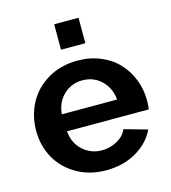

<svg xmlns="http://www.w3.org/2000/svg" viewBox="-110 -819 819 919"><g transform="rotate(-15 299.5 -360.0)"><path d="M243.2 -604V-730H363.8V-604ZM304.2 9.8Q222.2 9.8 158.2 -27.3Q94.2 -64.5 61 -125.2Q27.8 -186 27.8 -258.8Q27.8 -333.5 61 -395.8Q94.2 -458 158.2 -495.6Q222.2 -533.2 305.2 -533.2Q367.7 -533.2 419.7 -511.2Q471.7 -489.3 506.1 -451.9Q540.5 -414.6 559.3 -366.2Q578.1 -317.9 578.1 -264.2Q578.1 -236.3 575.2 -219.2H169.9Q174.8 -159.7 214.8 -123.8Q254.9 -87.9 309.1 -87.9Q349.6 -87.9 385 -107.7Q420.4 -127.4 433.1 -159.2L547.9 -127Q518.6 -65.4 453.9 -27.8Q389.2 9.8 304.2 9.8ZM167 -304.2H440.9Q435.1 -363.3 396.7 -399.7Q358.4 -436 303.2 -436Q249 -436 210.4 -399.4Q171.9 -362.8 167 -304.2Z"/></g></svg>

Font: Rawline
Style: Bold
Weight: 700
Designer: Matt McInerney, Pablo Impallari, Rodrigo Fuenzalida
Foundry: Matt McInerney, Pablo Impallari, Rodrigo Fuenzalida
Version: Version 4.020;PS 004.020;hotconv 1.0.88;makeotf.lib2.5.64775